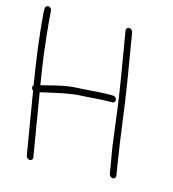

<svg xmlns="http://www.w3.org/2000/svg" viewBox="-141 -755 765 848"><g transform="rotate(15 242.0 -331.5)"><path d="M332.9 -655 368.6 -441C383.4 -351.9 392.1 -283.7 403.4 -192.3C411 -130.4 414.7 -115.8 422.2 -71L429.8 -25C431.2 -17.1 439.4 -10 447.3 -10C455.3 -10 461.2 -17.1 459.8 -25L452.2 -71C433.1 -185.6 417.8 -325.7 398.6 -441L362.9 -655C361.6 -662.9 353.3 -670 345.4 -670C337.5 -670 331.6 -662.9 332.9 -655ZM7.4 -292 54.7 -8C56 -0.1 64.2 7 72.2 7C80.1 7 86 -0.1 84.7 -8L37.2 -293C44.2 -295 53.8 -297.3 66 -300C96.2 -306.6 166.6 -323.6 206.9 -325.3C257.4 -327.5 299.3 -333 342.5 -333H358.5C366.5 -333 372.4 -340.1 371 -348C369.7 -355.9 361.5 -363 353.5 -363H337.5C288 -363 251.2 -357.5 193.4 -355.1C163.3 -353.8 130.3 -348.6 94.5 -339.6C58.6 -330.5 37.8 -325.3 32 -324C19.2 -401.3 9.4 -471.7 2.8 -535.1C-3.8 -598.5 -7.2 -635.1 -7.4 -645C-5.3 -663 -19.9 -677.2 -33.7 -666.2C-37.7 -663.1 -38.8 -651 -36.9 -630C-28.9 -534 -15.7 -430.7 2.7 -320L3.5 -315C-4.8 -309.2 -0.3 -297.1 7.4 -292Z"/></g></svg>

Font: MewTooHand
Style: Lta
Weight: 400
Designer: Mew Too, Robert Jablonski
Version: Version 0.77